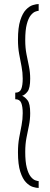

<svg xmlns="http://www.w3.org/2000/svg" viewBox="-20 -771 248 951"><path d="M171.5 160Q160 160 142.8 154.8Q125.5 149.5 108.8 132.2Q92 115 80.5 79.5Q69 44 69 -16.5Q69 -56.5 75 -88.8Q81 -121 86.8 -150.5Q92.5 -180 92.5 -210.5Q92.5 -243 85.2 -261.2Q78 -279.5 55.5 -279.5V-312Q78 -312 85.2 -330Q92.5 -348 92.5 -381.5Q92.5 -412 86.8 -441.2Q81 -470.5 75 -503Q69 -535.5 69 -574.5Q69 -635 80.5 -670.5Q92 -706 108.8 -723.2Q125.5 -740.5 142.8 -745.8Q160 -751 171.5 -751V-717.5Q165.5 -717.5 154.5 -713.2Q143.5 -709 132 -694.8Q120.5 -680.5 112.8 -651.5Q105 -622.5 105 -572Q105 -534 111.2 -502.5Q117.5 -471 123.5 -441.8Q129.5 -412.5 129.5 -381.5Q129.5 -334.5 116.5 -317.5Q103.5 -300.5 89.5 -296.5Q103.5 -291 116.5 -274.2Q129.5 -257.5 129.5 -210.5Q129.5 -179.5 123.5 -150Q117.5 -120.5 111.2 -88.8Q105 -57 105 -19Q105 31 112.8 60.2Q120.5 89.5 132 103.8Q143.5 118 154.5 122Q165.5 126 171.5 126Z"/></svg>

Font: Imbue Thin 10pt
Style: Regular
Weight: 400
Version: Version 1.102